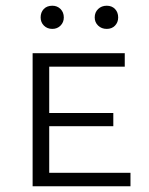

<svg xmlns="http://www.w3.org/2000/svg" viewBox="-20 -651 520 671"><path d="M122 -590Q122 -608 133 -619.5Q144 -631 163 -631Q180 -631 191.5 -619.5Q203 -608 203 -590Q203 -573 191.5 -561.5Q180 -550 163 -550Q145 -550 133.5 -561.5Q122 -573 122 -590ZM311 -590Q311 -608 323 -619.5Q335 -631 353 -631Q371 -631 382 -619.5Q393 -608 393 -590Q393 -573 382 -561.5Q371 -550 353 -550Q335 -550 323 -561.5Q311 -573 311 -590ZM436 -47V0H94V-465H416V-418H152V-256H376V-210H152V-47Z"/></svg>

Font: Ysabeau SC Semilight
Style: Regular
Weight: 300
Designer: Christian Thalmann (Catharsis Fonts)
Version: Version 0.003